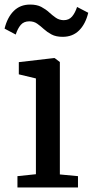

<svg xmlns="http://www.w3.org/2000/svg" viewBox="-43 -822 407 842"><path d="M114.5 -58V-478L39.5 -496V-549.5L194.5 -567.5H196.5L219.5 -550V-57L299 -49.5V0H33.5V-49.5ZM-23 -696.5Q-11 -745.5 17.2 -773.8Q45.5 -802 89 -802Q118.5 -802 138 -791.8Q157.5 -781.5 172.2 -768Q187 -754.5 201.8 -744.2Q216.5 -734 236 -733.5Q259.5 -733.5 273 -749.5Q286.5 -765.5 295 -791.5L344 -766Q332 -716.5 303.8 -688.5Q275.5 -660.5 232 -660.5Q202.5 -660.5 183.2 -670.8Q164 -681 149.2 -694.5Q134.5 -708 120 -718.2Q105.5 -728.5 85.5 -728.5Q61.5 -728.5 48 -712.8Q34.5 -697 26 -670.5Z"/></svg>

Font: Merriweather
Style: Regular
Weight: 400
Designer: Eben Sorkin
Foundry: Eben Sorkin
Version: Version 2.100; ttfautohint (v1.7.19-72a1) -l 8 -r 50 -G 200 